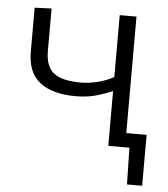

<svg xmlns="http://www.w3.org/2000/svg" viewBox="-48 -542 635 725"><g transform="rotate(5 269.0 -179.5)"><path d="M377 0V-208Q352 -196.5 316.8 -186.2Q281.5 -176 237.5 -176Q150 -176 102.2 -212.5Q54.5 -249 54.5 -329V-495.5L118.5 -498V-337Q118.5 -277.5 150.5 -253.2Q182.5 -229 252 -229Q282 -229 315.2 -237Q348.5 -245 377 -261V-495.5H440.5V-54H517.5V139H460L457 0Z"/></g></svg>

Font: Heraclito Light
Style: Regular
Weight: 300
Designer: Kostas Bartsokas (font) & Cristiano Sobral (main changes)
Foundry: Kostas Bartsokas (font) & Cristiano Sobral (main changes)
Version: Version 1.00;July 8, 2020;FontCreator 13.0.0.2655 64-bit